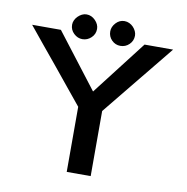

<svg xmlns="http://www.w3.org/2000/svg" viewBox="-85 -865 923 947"><g transform="rotate(10 376.0 -391.0)"><path d="M211 -720Q211 -731 216 -742Q221 -753 230 -762Q239 -771 250 -776.5Q261 -782 273 -782Q298 -782 317 -762.5Q336 -743 336 -720Q336 -694 317 -676Q298 -658 273 -658Q249 -658 230 -676Q211 -694 211 -720ZM526 -720Q526 -694 507.5 -676Q489 -658 463 -658Q438 -658 420 -676Q402 -694 402 -720Q402 -743 420 -762.5Q438 -782 463 -782Q476 -782 487.5 -776.5Q499 -771 507.5 -762Q516 -753 521 -742Q526 -731 526 -720ZM580 -685H723L431 -326V0H311V-326Q276 -368 239 -414Q202 -460 164 -506Q126 -552 88.5 -597.5Q51 -643 17 -685H161L370 -413Z"/></g></svg>

Font: New Athena Unicode
Style: Bold
Weight: 700
Designer: J. Rusten 1997; rev. by R. Hancock 2001, 2002, rev. by D. Mastronarde 2002-2021
Foundry: Society for Classical Studies (formerly American Philological Association)
Version: Version 5.008